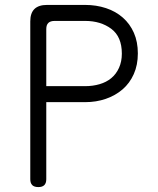

<svg xmlns="http://www.w3.org/2000/svg" viewBox="-20 -750 640 780"><path d="M168 -335V-22Q168 -6 160 2Q152 10 136 10Q119 10 111 2Q103 -6 103 -22V-663Q103 -697 120 -713.5Q137 -730 171 -730H326Q371 -730 410.5 -717Q450 -704 479 -678.5Q508 -653 524 -616.5Q540 -580 540 -533Q540 -486 523.5 -449Q507 -412 478 -387Q449 -362 410 -348.5Q371 -335 326 -335ZM168 -400H326Q357 -400 384.5 -408Q412 -416 432 -432.5Q452 -449 463.5 -474.5Q475 -500 475 -532Q475 -601 432 -633Q389 -665 326 -665H202Q185 -665 176.5 -657Q168 -649 168 -632Z"/></svg>

Font: Maple Mono ExtraLight
Style: Regular
Weight: 275
Monospace: yes
Designer: subframe7536
Version: Version 7.000